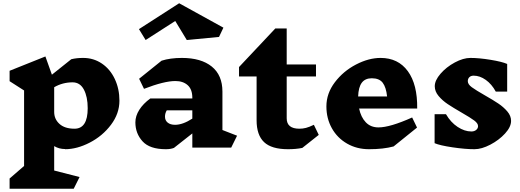

<svg xmlns="http://www.w3.org/2000/svg" viewBox="-20 -907 3197 1180"><path d="M313 -9V141L469 181L433 253H39V190L128 113V-351L39 -408V-472L259 -560L299 -448L418 -543Q450 -551 491 -551Q555 -551 606 -516.5Q657 -482 685.5 -421.5Q714 -361 714 -288Q714 -209 662 -140Q610 -71 531.5 -30.5Q453 10 380 10V9Q343 9 313 -9ZM313 -371V-219Q313 -175 345.5 -145.5Q378 -116 438 -116Q519 -116 519 -242Q519 -312 495.5 -356.5Q472 -401 426 -401Q365 -401 313 -371Z M1401 0H1162V-87L1049 2Q1029 10 999 10Q900 10 856 -38.5Q812 -87 812 -155Q812 -194 836 -232Q860 -270 904 -302H1162V-306Q1162 -358 1133.5 -383.5Q1105 -409 1058 -409Q989 -409 865 -361L835 -423L973 -534Q1026 -551 1098 -551Q1216 -551 1281.5 -498Q1347 -445 1347 -344V-108L1437 -73ZM1162 -178V-229H1005Q994 -211 994 -190Q994 -167 1010.5 -153.5Q1027 -140 1056 -140Q1103 -140 1162 -178ZM1326 -680 1128 -661 1057 -778 875 -661 834 -728 1081 -887 1353 -737Z M1838 2Q1800 10 1750 10Q1649 10 1603 -33.5Q1557 -77 1557 -168V-437H1449V-495L1672 -732H1742V-511H1922V-437H1742V-180Q1742 -116 1820 -116Q1841 -116 1860.5 -121Q1880 -126 1909 -140L1939 -78Z M2544 -240H2187Q2198 -187 2228 -155.5Q2258 -124 2306 -124Q2377 -124 2513 -185L2543 -123L2399 -7Q2336 10 2248 10Q2173 10 2113 -24.5Q2053 -59 2019.5 -119Q1986 -179 1986 -253Q1986 -333 2038 -401.5Q2090 -470 2168 -510.5Q2246 -551 2319 -551Q2427 -551 2486.5 -469.5Q2546 -388 2544 -240ZM2181 -314H2359Q2353 -371 2332 -398.5Q2311 -426 2265 -426Q2224 -426 2203.5 -398.5Q2183 -371 2181 -314Z M2817 -215Q2765 -245 2732 -267Q2699 -289 2675.5 -317Q2652 -345 2652 -377Q2652 -413 2687.5 -454Q2723 -495 2775 -523Q2827 -551 2871 -551Q2924 -551 2994.5 -539.5Q3065 -528 3097 -514V-344H3027Q3002 -390 2965.5 -416Q2929 -442 2891 -442Q2874 -442 2864.5 -432.5Q2855 -423 2855 -408Q2855 -389 2879.5 -371Q2904 -353 2960 -321Q3011 -292 3043 -270.5Q3075 -249 3098 -222Q3121 -195 3121 -164Q3121 -127 3084 -86.5Q3047 -46 2993.5 -18Q2940 10 2896 10Q2839 10 2761.5 -1.5Q2684 -13 2651 -27V-205H2721Q2750 -155 2792.5 -127Q2835 -99 2877 -99Q2895 -99 2906.5 -108.5Q2918 -118 2918 -132Q2918 -149 2894.5 -166.5Q2871 -184 2817 -215Z"/></svg>

Font: Inknut Antiqua ExtraBold
Style: Regular
Weight: 800
Designer: Claus Eggers Sørensen
Foundry: Claus Eggers Sørensen
Version: Version 1.003; ttfautohint (v1.8.2) -l 8 -r 50 -G 200 -x 14 